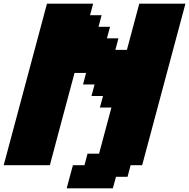

<svg xmlns="http://www.w3.org/2000/svg" viewBox="-20 -895 1024 1040"><path d="M341.3 125H591.3L608.4 62.5H670.9L687.5 0H750Q789.1 -146 867.2 -437.5Q945.3 -729 984.4 -875H734.4Q723.1 -833 700.9 -750Q678.7 -667 667.5 -625H605L621.6 -687.5H559.1L576.2 -750H513.7L530.3 -812.5H467.8L484.4 -875H234.4Q195.3 -729 117.2 -437.5Q39.1 -146 0 0H250Q272 -83 316.7 -250Q361.3 -417 383.8 -500H446.3L429.7 -437.5H492.2L475.6 -375H538.1L521 -312.5H583.5Q572.3 -271 550 -187.5Q527.8 -104 516.6 -62.5H454.1L437.5 0H375Q369.1 21 357.9 62.5Q346.7 104 341.3 125Z"/></svg>

Font: Faithful 32x
Style: BoldOblique
Weight: 400
Foundry: Faithful Resource Pack
Version: Version 1.0; January 27, 2023